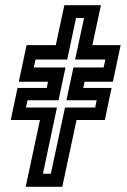

<svg xmlns="http://www.w3.org/2000/svg" viewBox="-20 -720 489 740"><path d="M79 0 134 -257.5H21.5L47.5 -381H160L165 -405H52.5L82.5 -546H195L228 -700H369L336 -546H445L415 -405H306L301 -381H410L384 -257.5H275L220 0ZM145.5 -50.5H176L230.5 -305.5H347L352.5 -333.5H236L263 -460H379.5L386 -490.5H269.5L304 -650.5H273L239 -490.5H117L110 -460H232.5L205.5 -333.5H86L80 -305.5H199.5Z"/></svg>

Font: Tourney SemiBold
Style: Italic
Weight: 600
Italic angle: -12°
Version: Version 1.015